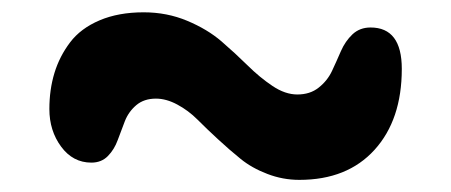

<svg xmlns="http://www.w3.org/2000/svg" viewBox="-20 -403 740 315"><path d="M471.2 -107.9Q443.8 -107.9 418.5 -117.7Q393.1 -127.4 374.8 -142.3Q356.4 -157.2 337.6 -174.6Q318.8 -191.9 304 -206.8Q289.1 -221.7 271 -231.4Q252.9 -241.2 235.8 -241.2Q216.3 -241.2 203.6 -230.5Q190.9 -219.7 184.8 -204.1Q178.7 -188.5 173.1 -173.1Q167.5 -157.7 157 -147Q146.5 -136.2 129.9 -136.2Q99.6 -136.2 80.3 -162.4Q61 -188.5 61 -224.1Q61 -255.9 69.3 -283.2Q77.6 -310.5 95 -333.5Q112.3 -356.4 143.3 -369.6Q174.3 -382.8 215.8 -382.8Q253.9 -382.8 287.1 -368.9Q320.3 -355 343.3 -335.2Q366.2 -315.4 386.2 -295.7Q406.2 -275.9 427 -262Q447.8 -248 467.8 -248Q488.8 -248 502.9 -259.3Q517.1 -270.5 524.7 -286.6Q532.2 -302.7 539.3 -319.1Q546.4 -335.4 558.3 -346.7Q570.3 -357.9 587.9 -357.9Q639.2 -357.9 639.2 -290Q639.2 -206.5 594.5 -157.2Q549.8 -107.9 471.2 -107.9Z"/></svg>

Font: Shantell Sans Bouncy
Style: Regular
Weight: 600
Designer: Stephen Nixon, Anya Danilova, Shantell Martin
Foundry: Arrow Type
Version: Version 1.006;[9816181b4]